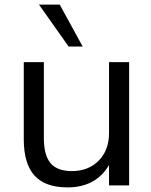

<svg xmlns="http://www.w3.org/2000/svg" viewBox="-20 -811 661 840"><path d="M544.9 -539.1V0H457V-88.9Q399.4 8.8 275.4 8.8Q177.7 8.8 130.9 -43Q84 -94.7 84 -202.1V-539.1H171.9V-207Q171.9 -131.8 201.2 -97.2Q230.5 -62.5 293.9 -62.5Q367.2 -62.5 412.1 -108.4Q457 -154.3 457 -228.5V-539.1ZM150.4 -791H241.2L341.8 -607.4H280.3Z"/></svg>

Font: Min Sans
Style: Regular
Weight: 400
Designer: Jinseong-Kim, NotoSansCJK, Nunito
Foundry: Jinseong-Kim
Version: Version 1.400;Glyphs 3.1.2 (3151)